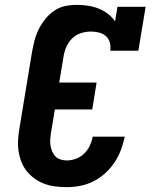

<svg xmlns="http://www.w3.org/2000/svg" viewBox="-20 -763 640 791"><path d="M255 8Q231 8 207.5 5Q184 2 162.5 -6Q141 -14 123 -27Q105 -40 91 -57Q77 -74 68.5 -95.5Q60 -117 56.5 -140Q53 -163 54.5 -187Q56 -211 60 -234L112 -549Q116 -572 122 -595.5Q128 -619 139 -641.5Q150 -664 166 -684Q182 -704 203 -718.5Q224 -733 248 -738Q272 -743 296 -743Q319 -743 342 -739.5Q365 -736 385.5 -728Q406 -720 424 -706.5Q442 -693 454 -675L464 -735H580L550 -554H434Q437 -571 432.5 -587.5Q428 -604 416 -614.5Q404 -625 387.5 -629Q371 -633 354 -633Q334 -633 313.5 -626.5Q293 -620 277.5 -605Q262 -590 253.5 -570.5Q245 -551 242 -531L224 -423H378L360 -312H206L190 -216Q188 -203 187 -190Q186 -177 188 -164Q190 -151 195 -139Q200 -127 208.5 -118.5Q217 -110 229.5 -106Q242 -102 255 -102Q274 -102 293 -109Q312 -116 326.5 -130Q341 -144 349.5 -162Q358 -180 362 -200H494Q488 -172 478 -145Q468 -118 451.5 -93.5Q435 -69 413 -49Q391 -29 365 -16Q339 -3 311 2.5Q283 8 255 8Z"/></svg>

Font: Iosevka Curly Slab XBdExObl
Style: Regular
Weight: 800
Width: 7
Italic angle: -9°
Monospace: yes
Designer: Belleve Invis
Foundry: Belleve Invis
Version: Version 11.1.0; ttfautohint (v1.8.3)